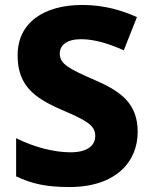

<svg xmlns="http://www.w3.org/2000/svg" viewBox="-20 -744 611 774"><path d="M535 -212C535 -323 473 -373 365 -420C257 -467 221 -486 221 -528C221 -561 248 -586 307 -586C360 -586 420 -568 479 -541L532 -675C474 -701 402 -724 312 -724C157 -724 51 -653 51 -521C51 -400 117 -350 227 -302C327 -259 364 -240 364 -196C364 -157 332 -130 264 -130C198 -130 116 -151 45 -187V-33C109 -3 166 10 260 10C447 10 535 -92 535 -212Z"/></svg>

Font: Noto Sans Myanmar UI ExtraBold
Style: Regular
Weight: 800
Designer: Monotype Design Team
Foundry: Monotype Imaging Inc.
Version: Version 2.103